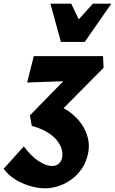

<svg xmlns="http://www.w3.org/2000/svg" viewBox="-106 -731 623 1040"><path d="M139 289Q99 289 55 276Q11 263 -26.5 239Q-64 215 -86 183L23 62Q66 119 106 143.5Q146 168 174 168Q199 168 212.5 155.5Q226 143 230 126Q235 104 228.5 79Q222 54 202.5 29.5Q183 5 149 -15.5Q115 -36 66 -49L56 -106L317 -373L348 -295L41 -284L77 -427H452L455 -364L201 -107L185 -168Q233 -152 271 -124.5Q309 -97 334.5 -61Q360 -25 370 16.5Q380 58 371 101Q361 148 336.5 183.5Q312 219 279 242.5Q246 266 209.5 277.5Q173 289 139 289ZM224 -504 279 -580 397 -711H497L353 -504ZM224 -504 167 -711H280L342 -581L353 -504Z"/></svg>

Font: Ysabeau Office Black
Style: Italic
Weight: 900
Italic angle: -12°
Designer: Christian Thalmann (Catharsis Fonts)
Version: Version 2.001;gftools[0.9.30]; featfreeze: tnum,lnum,ss02